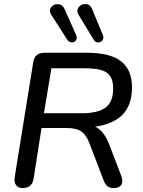

<svg xmlns="http://www.w3.org/2000/svg" viewBox="-20 -934 714 961"><path d="M53.9 -49.7 146.3 -622.1Q153.7 -670 202.3 -670H416Q530.4 -670 585.5 -627.6Q640.6 -585.2 640.6 -496.7Q640.6 -391.2 573.2 -342.7Q505.9 -294.2 387.4 -296.6V-310.1H406.7Q450.1 -310.1 478.8 -285.3Q507.5 -260.6 526.1 -212.7L586 -56Q597.3 -26.3 587.5 -9.5Q577.8 7.3 548.2 7.3Q529 7.3 517.4 -2.4Q505.8 -12 497.4 -34.6L427.4 -217.9Q411.2 -259.5 386.5 -276.3Q361.8 -293.2 315.1 -293.2H187.8L148.4 -40.7Q141 7.3 93.4 7.3Q70.9 7.3 60.1 -7.7Q49.3 -22.7 53.9 -49.7ZM546.4 -490.1Q546.4 -529.7 532.5 -551.7Q518.5 -573.8 487.9 -583Q457.4 -592.2 404.1 -592.2H237.3L199.9 -367.3H391.1Q470.4 -367.3 508.4 -395.8Q546.4 -424.3 546.4 -490.1ZM441.3 -888.1 494.9 -758.5Q501.1 -744.3 493 -733Q484.9 -721.7 471.2 -721.4Q457.5 -721.1 449.1 -735L374.4 -858Q360.8 -879.5 373.6 -897.2Q386.4 -914.9 408.8 -913.7Q431.2 -912.5 441.3 -888.1ZM303.5 -888.1 361.5 -757.3Q367.6 -743 360.2 -732.4Q352.7 -721.7 339.4 -721.7Q326 -721.7 316.3 -735.6L237.2 -859.2Q222.9 -880.1 235.5 -897.2Q248 -914.3 270.4 -913.1Q292.8 -911.9 303.5 -888.1Z"/></svg>

Font: SN Pro Thin
Style: Italic
Weight: 200
Italic angle: -9°
Designer: Tobias Whetton
Foundry: Supernotes
Version: Version 1.003;Glyphs 3.3 (3324)